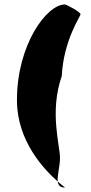

<svg xmlns="http://www.w3.org/2000/svg" viewBox="-20 -748 410 861"><path d="M56 -299C56 -114 179 13 239 66C236 39 249 -3 249 -39C249 -98 201 -246 257 -407C265 -568 341 -674 341 -684C341 -695 277 -728 271 -728C189 -728 56 -547 56 -299ZM239 66C241 83 250 93 271 93C273 93 259 84 239 66Z"/></svg>

Font: Ampere
Style: SuExt
Weight: 400
Version: Version 1